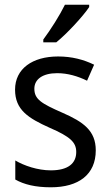

<svg xmlns="http://www.w3.org/2000/svg" viewBox="-20 -786 468 816"><path d="M359 -756V-766H256C234 -721 196 -661 164 -618V-606H219C264 -642 334 -718 359 -756ZM387 -147C387 -231 334 -268 245 -307C156 -346 126 -364 126 -409C126 -449 161 -475 223 -475C268 -475 311 -462 350 -443L380 -511C335 -533 285 -546 227 -546C118 -546 44 -494 44 -405C44 -319 100 -284 191 -243C279 -205 304 -181 304 -140C304 -92 270 -62 196 -62C140 -62 82 -82 45 -104V-23C82 -2 130 10 196 10C314 10 387 -44 387 -147Z"/></svg>

Font: Noto Sans Lao Looped SemiCondensed
Style: Regular
Weight: 400
Width: 4
Designer: Mark Frömberg, Ben Mitchell
Foundry: The Fontpad Ltd
Version: Version 1.003